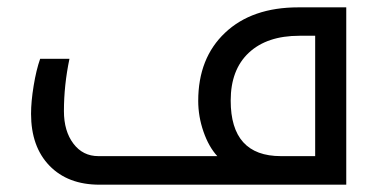

<svg xmlns="http://www.w3.org/2000/svg" viewBox="-20 -505 1052 525"><path d="M252 0Q165.5 0 115.2 -52Q64.9 -104 64.9 -193.8Q64.9 -227.1 72 -270.5Q79.1 -314 89.8 -344.2H169.9Q154.8 -272 154.8 -201.2Q154.8 -146.5 180.7 -112.3Q206.5 -78.1 249 -78.1H574.2Q550.8 -103.5 536.4 -145Q522 -186.5 522 -229Q522 -346.2 595.5 -415.5Q668.9 -484.9 795.9 -484.9H926.8V0ZM841.8 -78.1V-407.2H798.8Q710 -407.2 660.4 -360.8Q610.8 -314.5 610.8 -230Q610.8 -78.1 748 -78.1Z"/></svg>

Font: Noto Sans Kufi Arabic
Style: Regular
Weight: 400
Designer: Monotype Design team
Foundry: Monotype Imaging Inc.
Version: Version 1.02